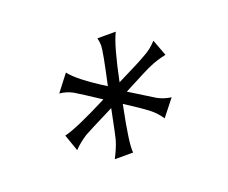

<svg xmlns="http://www.w3.org/2000/svg" viewBox="-67 -677 628 530"><g transform="rotate(-20 247.0 -412.0)"><path d="M402 -518 420 -470Q392 -464 372 -455Q363 -452 285 -411Q349 -371 356 -367Q374 -357 396 -354L358 -306Q346 -324 330 -337Q307 -355 263 -383Q240 -271 244 -247H190Q204 -274 210 -294Q213 -303 229 -383Q151 -344 139 -337Q116 -322 101 -306L84 -355Q119 -363 217 -413Q164 -448 147 -458Q129 -468 108 -470L145 -518Q166 -490 241 -443Q262 -538 262 -555Q262 -565 259 -577H313Q296 -544 275 -442Q348 -478 364 -488Q385 -499 402 -518Z"/></g></svg>

Font: GFS Neohellenic Rg
Style: Italic
Weight: 400
Italic angle: -12°
Designer: Takis Katsoulidis and George D. Matthiopoulos
Foundry: Takis Katsoulidis and George D. Matthiopoulos
Version: Version 1.0